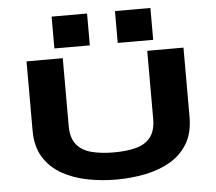

<svg xmlns="http://www.w3.org/2000/svg" viewBox="-61 -1008 1222 1087"><g transform="rotate(-5 550.0 -464.5)"><path d="M556.5 11Q474 11 394.2 -4.5Q314.5 -20 249.8 -56.2Q185 -92.5 146.5 -153.8Q108 -215 108 -307V-700H314V-314Q314 -247 343.8 -209.8Q373.5 -172.5 428 -158Q482.5 -143.5 556.5 -143.5Q630.5 -143.5 683.8 -158Q737 -172.5 765.5 -209.8Q794 -247 794 -314V-700H1000V-307Q1000 -215 962.8 -153.8Q925.5 -92.5 862 -56.2Q798.5 -20 719.5 -4.5Q640.5 11 556.5 11ZM271.5 -940H473V-759H271.5ZM631.5 -940H833V-759H631.5Z"/></g></svg>

Font: Trispace Expanded ExtraBold
Style: Regular
Weight: 800
Width: 7
Designer: Tyler Finck
Foundry: Etcetera Type Company
Version: Version 1.210; ttfautohint (v1.8.3)